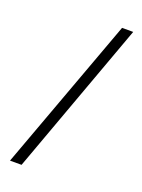

<svg xmlns="http://www.w3.org/2000/svg" viewBox="-138 -779 624 843"><g transform="rotate(20 174.5 -357.0)"><path d="M334 -715 73 1H19L282 -715Z"/></g></svg>

Font: Noto Sans Lao UI Cond Light
Style: Regular
Weight: 300
Width: 3
Designer: Monotype Design Team
Foundry: Monotype Imaging Inc.
Version: Version 2.000; ttfautohint (v1.8.4.7-5d5b)